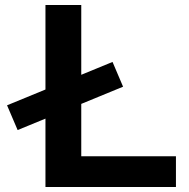

<svg xmlns="http://www.w3.org/2000/svg" viewBox="-20 -750 759 770"><path d="M50.7 -228.4 8.3 -327.7 431.3 -501.6 473.6 -402.3ZM162.3 0V-730H305.9V-123.3H685.6V0Z"/></svg>

Font: M PLUS 2 Thin
Style: Regular
Weight: 100
Designer: Coji Morishita
Foundry: UNDERFOREST DESIGN
Version: Version 1.001